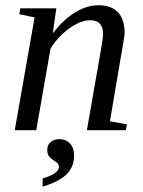

<svg xmlns="http://www.w3.org/2000/svg" viewBox="-20 -491 540 724"><path d="M368.7 -365.2Q368.7 -387.2 356.9 -400.9Q345.2 -414.6 319.8 -414.6Q283.7 -414.6 241 -383.8Q198.2 -353 170.4 -307.6L116.7 0H35.6L110.4 -425.3L52.7 -437.5L56.6 -459.5H192.4L179.2 -365.7Q220.2 -418.5 264.2 -444.8Q308.1 -471.2 350.6 -471.2Q399.9 -471.2 424.8 -444.6Q449.7 -418 449.7 -368.2Q449.7 -361.3 447.8 -347.2Q445.8 -333 394.5 -33.7L458.5 -22L454.6 0H307.6L357.4 -284.2Q368.7 -346.2 368.7 -365.2ZM259.3 95.7Q259.3 138.7 230.7 166.5Q202.1 194.3 140.6 212.9V182.1Q202.1 163.6 202.1 138.7Q202.1 128.4 195.3 123Q188.5 117.7 180.2 112.3Q171.9 106.9 165 98.6Q158.2 90.3 158.2 73.7Q158.2 55.2 171.4 44.4Q184.6 33.7 203.6 33.7Q228.5 33.7 243.9 50Q259.3 66.4 259.3 95.7Z"/></svg>

Font: Tinos
Style: Italic
Weight: 400
Italic angle: -16.333°
Designer: Steve Matteson
Foundry: Monotype Imaging Inc.
Version: Version 1.32